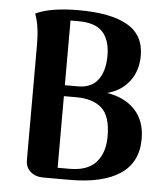

<svg xmlns="http://www.w3.org/2000/svg" viewBox="-52 -757 703 804"><g transform="rotate(5 300.0 -355.5)"><path d="M556 -197Q556 -98 482.5 -49Q409 0 271 0H160Q127 0 106 -18Q85 -36 85 -67V-555Q85 -631 66 -681Q128 -711 247 -711Q382 -711 452 -671Q522 -631 522 -543Q522 -481 488.5 -436.5Q455 -392 395 -376Q469 -365 512.5 -319Q556 -273 556 -197ZM216 -665V-393H268Q326 -392 354.5 -429Q383 -466 383 -532Q383 -596 352 -630.5Q321 -665 249 -665ZM413 -195Q413 -280 375.5 -313.5Q338 -347 268 -347H216V-46H266Q342 -46 377.5 -86Q413 -126 413 -195Z"/></g></svg>

Font: Arima Madurai Black
Style: Regular
Weight: 900
Designer: Joana Correia and Natanael Gama
Foundry: NDISCOVER
Version: Version 1.019